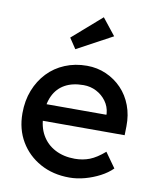

<svg xmlns="http://www.w3.org/2000/svg" viewBox="-87 -850 761 928"><g transform="rotate(10 293.0 -386.0)"><path d="M317 10Q236 10 173.5 -24.5Q111 -59 75.5 -119Q40 -179 40 -257Q40 -319 60 -370Q80 -421 115.5 -458.5Q151 -496 200.5 -516.5Q250 -537 308 -537Q359 -537 403 -517.5Q447 -498 479.5 -464Q512 -430 529.5 -383.5Q547 -337 546 -282L545 -238H116L93 -320H456L441 -303V-327Q438 -360 419 -386Q400 -412 371 -427Q342 -442 308 -442Q254 -442 217 -421.5Q180 -401 161 -361.5Q142 -322 142 -264Q142 -209 165 -168.5Q188 -128 230 -106Q272 -84 327 -84Q366 -84 399.5 -97Q433 -110 472 -144L524 -71Q500 -47 465.5 -29Q431 -11 392.5 -0.5Q354 10 317 10ZM238 -606 204 -657 347 -782 412 -700Z"/></g></svg>

Font: Lexend Medium
Style: Regular
Weight: 500
Designer: Bonnie Shaver-Troup, Thomas Jockin
Foundry: Lexend
Version: Version 1.005